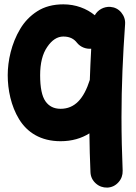

<svg xmlns="http://www.w3.org/2000/svg" viewBox="-20 -583 627 885"><path d="M488.3 -551.3C458.5 -553.2 430.7 -537.6 417 -512.7C379.4 -543.5 329.1 -563 272 -563C224.6 -563 184.6 -552.2 151.9 -531.2C119.1 -510.3 92.8 -482.9 72.8 -449.2C32.7 -382.3 15.6 -302.7 15.6 -236.3C15.6 -169.4 30.8 -94.2 67.9 -33.7C105 26.9 167 67.9 259.3 67.9C311.5 67.9 355.5 54.7 392.1 31.7C392.6 91.8 394.5 150.9 397 210.9C397.9 231.4 406.2 248.5 421.4 262.2C436.5 275.9 454.6 282.2 474.6 281.7C495.1 280.8 512.2 272.5 525.9 257.3C539.6 242.2 545.9 224.1 545.4 204.1C542 121.6 540 39.6 540 -42.5C540 -186.5 546.4 -327.6 556.6 -471.7C558.1 -491.7 551.8 -509.8 538.6 -525.9C525.4 -541.5 508.3 -549.8 488.3 -551.3ZM165 -236.3C165 -291.5 175.8 -335 197.8 -366.7C219.2 -398.4 244.1 -414.6 272 -414.6C303.2 -414.6 321.8 -402.8 335 -385.7C351.1 -365.7 376.5 -356.4 400.4 -358.4C397.9 -310.1 395.5 -262.2 394 -214.8C366.2 -127 324.2 -81.5 259.3 -81.5C228.5 -81.5 205.6 -93.3 189.5 -116.2C173.3 -139.2 165 -179.2 165 -236.3Z"/></svg>

Font: Mikhak ExtraBold
Style: Regular
Weight: 800
Designer: Amin Abedi
Version: Version 3.2